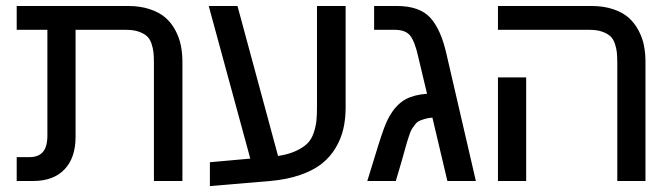

<svg xmlns="http://www.w3.org/2000/svg" viewBox="-20 -608 2256 645"><path d="M592.8 -399.9V0H497.1V-396Q497.1 -417.5 495.6 -431.9Q494.1 -446.3 488.8 -461.9Q483.4 -477.5 473.4 -486.6Q463.4 -495.6 446 -501.7Q428.7 -507.8 403.8 -507.8H233.9V-148.9Q233.9 -77.6 196.5 -38.8Q159.2 0 91.8 0H36.1V-80.1H78.1Q109.4 -80.1 124.3 -97.7Q139.2 -115.2 139.2 -152.8V-507.8H36.1V-587.9H410.2Q451.2 -587.9 483.4 -577.1Q515.6 -566.4 535.9 -548.6Q556.2 -530.8 569.3 -505.9Q582.5 -481 587.6 -455.1Q592.8 -429.2 592.8 -399.9Z M1141.1 -587.9V-247.1Q1141.1 -208.5 1133.5 -175.5Q1126 -142.6 1107.9 -111.8Q1089.8 -81.1 1061.3 -58.3Q1032.7 -35.6 988.5 -20.3Q944.3 -4.9 887.7 0L685.1 17.1V-63L820.8 -75.2L681.2 -587.9H777.8L914.1 -84Q949.2 -89.4 973.9 -100.8Q998.5 -112.3 1012.5 -126Q1026.4 -139.6 1033.7 -161.4Q1041 -183.1 1043 -202.4Q1044.9 -221.7 1044.9 -251V-587.9Z M1213.9 0 1236.8 -74.2Q1265.1 -168 1276.9 -194.3Q1302.7 -253.4 1344.2 -275.4Q1372.6 -290 1414.6 -293L1384.8 -418Q1373.5 -468.8 1357.9 -488.3Q1342.3 -507.8 1306.6 -507.8H1236.8V-587.9H1313Q1389.2 -587.9 1425.3 -548.6Q1461.4 -509.3 1480 -425.8L1578.6 0H1482.9L1432.6 -212.9Q1418.9 -211.9 1408 -208.7Q1397 -205.6 1389.2 -202.1Q1381.3 -198.7 1374.8 -190.2Q1368.2 -181.6 1364 -175.3Q1359.9 -168.9 1355 -154.3Q1350.1 -139.6 1347.2 -130.1Q1344.2 -120.6 1338.4 -99.1Q1332.5 -77.6 1328.6 -64L1309.6 0Z M2148.4 -399.9V0H2053.7V-396Q2053.7 -417.5 2052.2 -431.9Q2050.8 -446.3 2045.4 -461.9Q2040 -477.5 2030 -486.6Q2020 -495.6 2002.7 -501.7Q1985.4 -507.8 1960.4 -507.8H1652.8V-587.9H1966.8Q2007.8 -587.9 2039.8 -577.1Q2071.8 -566.4 2091.8 -548.6Q2111.8 -530.8 2125 -505.9Q2138.2 -481 2143.3 -455.1Q2148.4 -429.2 2148.4 -399.9ZM1652.8 -348.1H1747.6V0H1652.8Z"/></svg>

Font: LT Superior Med
Style: Regular
Weight: 500
Designer: Daniel Lyons
Foundry: LyonsType
Version: Version 1.000